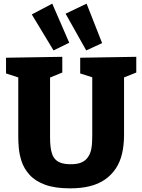

<svg xmlns="http://www.w3.org/2000/svg" viewBox="-20 -1018 779 1051"><path d="M419 -702 726 -707V-621L641 -587L659 -629V-280Q659 -223 648 -176.5Q637 -130 613.5 -95Q590 -60 555 -35.5Q520 -11 472.5 1Q425 13 364 13Q279 13 225 -7.5Q171 -28 141 -62Q111 -96 98.5 -134Q86 -172 83 -207Q80 -242 80 -266V-629L99 -588L13 -616V-702L321 -707V-621L238 -587L254 -629V-266Q254 -239 256.5 -216.5Q259 -194 265 -176Q271 -158 283.5 -145Q296 -132 316.5 -125.5Q337 -119 367 -119Q398 -119 418.5 -126Q439 -133 452.5 -147Q466 -161 473.5 -180.5Q481 -200 483 -225Q485 -250 485 -280V-629L500 -590L419 -616ZM273 -742 154 -939 266 -998 359 -784ZM452 -742 339 -943 454 -998 539 -782Z"/></svg>

Font: Bitter Thin ExtraBold
Style: Regular
Weight: 800
Version: Version 3.020